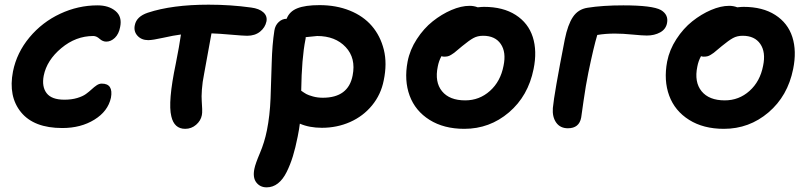

<svg xmlns="http://www.w3.org/2000/svg" viewBox="-20 -536 3443 817"><path d="M245.1 8.8Q124.5 8.8 69.6 -58.3Q14.6 -125.5 35.2 -231.9Q51.3 -312 105.5 -377Q159.7 -441.9 236.1 -477.5Q312.5 -513.2 395 -513.2Q442.9 -513.2 471.7 -489Q500.5 -464.8 491.2 -420.9Q485.8 -391.6 469 -375.2Q452.1 -358.9 432.1 -358.9Q417 -358.9 403.8 -370.8Q390.6 -382.8 377 -382.8Q302.7 -382.8 241 -331.3Q179.2 -279.8 166 -213.9Q157.2 -167 178.5 -139.4Q199.7 -111.8 253.9 -111.8Q284.7 -111.8 308.3 -118.9Q332 -126 345.7 -136Q359.4 -146 370.1 -156Q380.9 -166 391.4 -173.1Q401.9 -180.2 413.1 -180.2Q462.9 -180.2 452.1 -120.1Q439.5 -62.5 381.8 -26.9Q324.2 8.8 245.1 8.8Z M768.1 12.2Q721.2 12.2 709 -41Q693.8 -101.6 728 -265.1Q743.2 -341.3 750 -389.2Q718.8 -385.3 674.1 -375.2Q629.4 -365.2 610.8 -365.2Q582 -365.2 564.9 -384Q547.9 -402.8 553.7 -429.2Q561 -465.8 608.9 -481.9Q712.4 -516.1 867.7 -516.1Q961.4 -516.1 1048.8 -503.9Q1083 -499.5 1100.6 -483.6Q1118.2 -467.8 1113.8 -444.8Q1108.4 -418.9 1086.7 -401.4Q1064.9 -383.8 1031.7 -383.8Q1016.1 -383.8 963.6 -388.4Q911.1 -393.1 879.9 -394Q872.6 -353 848.6 -222.2Q841.3 -186.5 839.1 -154.8Q836.9 -123 838.4 -106.7Q839.8 -90.3 840.3 -72.3Q840.8 -54.2 838.9 -45.9Q834.5 -22.5 814.5 -5.1Q794.4 12.2 768.1 12.2Z M1114.7 261.2Q1086.9 261.2 1070.8 240.5Q1054.7 219.7 1062.5 182.1Q1066.4 161.6 1085.9 115.7Q1105.5 69.8 1115.7 19Q1128.4 -43.9 1131.3 -118.2Q1134.3 -192.4 1136.2 -269.3Q1138.2 -346.2 1147.5 -405.8Q1150.9 -428.2 1165.8 -442.1Q1180.7 -456.1 1199.7 -456.1Q1211.4 -487.3 1245.1 -500.7Q1278.8 -514.2 1339.8 -514.2Q1410.6 -514.2 1468.3 -491Q1525.9 -467.8 1562.3 -425.5Q1598.6 -383.3 1613.3 -324.5Q1627.9 -265.6 1612.8 -193.8Q1601.1 -133.8 1563.2 -87.6Q1525.4 -41.5 1469.7 -16.8Q1414.1 7.8 1349.6 7.8Q1296.4 7.8 1255.9 -9.8Q1253.4 12.2 1246.6 45.9Q1237.3 92.8 1226.3 128.7Q1215.3 164.6 1199.7 196Q1184.1 227.5 1162.6 244.4Q1141.1 261.2 1114.7 261.2ZM1279.8 -368.2Q1263.7 -288.1 1261.7 -149.9Q1274.9 -140.6 1283.7 -135.7Q1292.5 -130.9 1311.8 -125.5Q1331.1 -120.1 1353.5 -120.1Q1462.4 -120.1 1480.5 -214.8Q1495.1 -288.6 1450.9 -335.7Q1406.7 -382.8 1329.6 -382.8Q1325.7 -382.8 1280.8 -377.9Q1280.8 -371.1 1279.8 -368.2Z M1955.6 12.2Q1868.7 12.2 1807.9 -25.9Q1747.1 -64 1723.1 -128.9Q1699.2 -193.8 1714.4 -273.9Q1724.1 -324.2 1753.7 -369.6Q1783.2 -415 1821.3 -445.3Q1859.4 -475.6 1900.9 -493.4Q1942.4 -511.2 1978.5 -511.2Q1996.6 -511.2 2012.7 -504.9Q2030.3 -506.8 2039.6 -506.8Q2120.6 -506.8 2174.3 -472.4Q2228 -438 2247.1 -378.4Q2266.1 -318.8 2250.5 -242.2Q2227.5 -127.4 2145.5 -57.6Q2063.5 12.2 1955.6 12.2ZM1842.8 -252.9Q1829.1 -187 1860.8 -147.9Q1892.6 -108.9 1959.5 -108.9Q2020 -108.9 2064.9 -149.2Q2109.9 -189.5 2122.6 -255.9Q2134.8 -314 2110.8 -348.9Q2086.9 -383.8 2035.6 -383.8Q2012.2 -383.8 1994.4 -374Q1976.6 -364.3 1946.8 -339.8Q1940.4 -335 1928.7 -324.7Q1917 -314.5 1912.6 -311.3Q1908.2 -308.1 1900.1 -303Q1892.1 -297.9 1885.3 -296.4Q1878.4 -294.9 1869.6 -294.9Q1864.3 -294.9 1858.4 -296.9Q1847.2 -276.4 1842.8 -252.9Z M2396.5 9.8Q2363.8 9.8 2346.7 -14.4Q2329.6 -38.6 2332.5 -76.2Q2337.9 -136.2 2383.3 -368.2Q2396 -431.2 2418 -463.9Q2439.9 -496.6 2479.5 -502.9Q2543.9 -513.2 2632.3 -513.2Q2756.3 -513.2 2792.5 -493.2Q2825.2 -473.6 2818.4 -438Q2813.5 -411.6 2789.1 -398.2Q2764.6 -384.8 2732.4 -384.8Q2713.9 -384.8 2671.9 -388.9Q2629.9 -393.1 2596.2 -393.1Q2556.2 -393.1 2521.5 -387.2Q2505.9 -335.4 2483.4 -226.1Q2472.7 -173.8 2463.1 -106.4Q2453.6 -39.1 2453.1 -36.1Q2444.8 9.8 2396.5 9.8Z M3060.1 12.2Q2973.1 12.2 2912.4 -25.9Q2851.6 -64 2827.6 -128.9Q2803.7 -193.8 2818.8 -273.9Q2828.6 -324.2 2858.2 -369.6Q2887.7 -415 2925.8 -445.3Q2963.9 -475.6 3005.4 -493.4Q3046.9 -511.2 3083 -511.2Q3101.1 -511.2 3117.2 -504.9Q3134.8 -506.8 3144 -506.8Q3225.1 -506.8 3278.8 -472.4Q3332.5 -438 3351.6 -378.4Q3370.6 -318.8 3355 -242.2Q3332 -127.4 3250 -57.6Q3168 12.2 3060.1 12.2ZM2947.3 -252.9Q2933.6 -187 2965.3 -147.9Q2997.1 -108.9 3064 -108.9Q3124.5 -108.9 3169.4 -149.2Q3214.4 -189.5 3227.1 -255.9Q3239.3 -314 3215.3 -348.9Q3191.4 -383.8 3140.1 -383.8Q3116.7 -383.8 3098.9 -374Q3081.1 -364.3 3051.3 -339.8Q3044.9 -335 3033.2 -324.7Q3021.5 -314.5 3017.1 -311.3Q3012.7 -308.1 3004.6 -303Q2996.6 -297.9 2989.7 -296.4Q2982.9 -294.9 2974.1 -294.9Q2968.8 -294.9 2962.9 -296.9Q2951.7 -276.4 2947.3 -252.9Z"/></svg>

Font: Shantell Sans Normal
Style: Italic
Weight: 600
Italic angle: -11.31°
Designer: Stephen Nixon, Anya Danilova, Shantell Martin
Foundry: Arrow Type
Version: Version 1.006;[559af2be0]